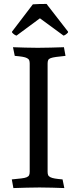

<svg xmlns="http://www.w3.org/2000/svg" viewBox="-20 -953 393 976"><path d="M216 -933Q218 -933 222 -926L326 -792Q326 -788 325 -787Q314 -775 303 -772L183 -860L64 -772Q53 -775 42 -787Q41 -788 41 -792L147 -931Q165 -932 179 -932.5Q193 -933 216 -933ZM222 -80Q222 -70 224.5 -63.5Q227 -57 235.5 -52.5Q244 -48 259 -45.5Q274 -43 298 -41L307 3Q275 2 245 1Q215 0 181 0Q150 0 115.5 1Q81 2 48 3L40 -41Q70 -44 88 -46Q106 -48 115.5 -52Q125 -56 128 -62.5Q131 -69 131 -80V-630Q131 -640 128.5 -646.5Q126 -653 117.5 -657.5Q109 -662 94 -664.5Q79 -667 55 -669L46 -713Q78 -712 108 -711Q138 -710 172 -710Q203 -710 237.5 -711Q272 -712 305 -713L313 -669Q283 -666 265 -663.5Q247 -661 237.5 -657.5Q228 -654 225 -647.5Q222 -641 222 -630Z"/></svg>

Font: Lusitana
Style: Regular
Weight: 400
Designer: Ana Paula Megda
Foundry: Ana Paula Megda
Version: Version 1.000; ttfautohint (v1.1) -l 8 -r 50 -G 200 -x 14 -D